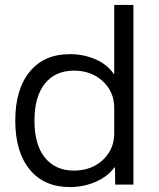

<svg xmlns="http://www.w3.org/2000/svg" viewBox="-20 -750 647 780"><path d="M264 10Q159 10 100.5 -61.5Q42 -133 42 -260Q42 -387 100.5 -458.5Q159 -530 264 -530Q320 -530 368 -509Q416 -488 442 -450H444V-730H522V0H448L447 -70H445Q418 -33 369 -11.5Q320 10 264 10ZM280 -57Q328 -57 364.5 -76.5Q401 -96 422.5 -130Q444 -164 444 -208V-312Q444 -356 422.5 -390Q401 -424 364.5 -443.5Q328 -463 280 -463Q205 -463 162.5 -410.5Q120 -358 120 -260Q120 -162 162.5 -109.5Q205 -57 280 -57Z"/></svg>

Font: M PLUS 1
Style: Regular
Weight: 400
Designer: Coji Morishita
Foundry: UNDERFOREST DESIGN
Version: Version 1.001